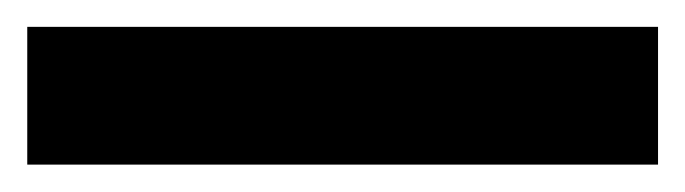

<svg xmlns="http://www.w3.org/2000/svg" viewBox="-21 -20 510 143"><path d="M469.1 0V102.6H-0.7V0Z"/></svg>

Font: Inter P Semi Bold
Style: Regular
Weight: 600
Designer: Rasmus Andersson
Foundry: rsms
Version: Version 3.018;git-588b23468